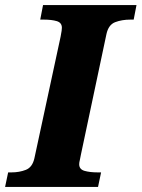

<svg xmlns="http://www.w3.org/2000/svg" viewBox="-44 -734 556 754"><path d="M-24 0 -12 -57H1Q32 -57 57.5 -67Q83 -77 91 -112L194 -590Q197 -605 198 -613Q199 -621 199 -625Q199 -645 179 -651Q159 -657 127 -657H114L125 -714H492L481 -657H468Q435 -657 408.5 -647Q382 -637 374 -600L274 -128Q272 -115 269.5 -105.5Q267 -96 267 -89Q267 -69 288 -63Q309 -57 340 -57H353L341 0Z"/></svg>

Font: Noto Serif ExtraBold
Style: Italic
Weight: 800
Italic angle: -12°
Designer: Monotype Design Team
Foundry: Monotype Imaging Inc.
Version: Version 2.013